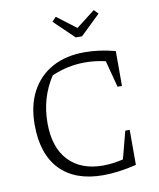

<svg xmlns="http://www.w3.org/2000/svg" viewBox="-94 -944 850 1025"><g transform="rotate(-10 330.5 -431.5)"><path d="M383 7Q231 7 149.5 -77.5Q68 -162 68 -321Q68 -426 108 -501Q148 -576 221.5 -616.5Q295 -657 397 -657Q435 -657 477 -651.5Q519 -646 563 -634V-445H539L501 -590Q444 -603 389 -603Q296 -603 209 -565Q137 -456 137 -318Q137 -186 204 -115Q271 -44 391 -44Q442 -44 500 -58L539 -207H563V-17Q463 7 383 7ZM365 -743 257 -847 279 -870 383 -791 485 -870 507 -847 399 -743Z"/></g></svg>

Font: Piazzolla SC Light
Style: Regular
Weight: 300
Designer: Juan Pablo del Peral
Foundry: Huerta Tipografica
Version: Version 1.330